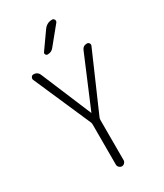

<svg xmlns="http://www.w3.org/2000/svg" viewBox="-233 -1043 965 1132"><g transform="rotate(-30 250.0 -477.5)"><path d="M217.8 -315.4 47.9 -704.1Q44.9 -712.9 50.3 -721.7Q55.7 -730.5 65.4 -730.5Q93.8 -730.5 104.5 -704.1L247.1 -364.3Q247.1 -363.3 248 -363.3Q249 -363.3 249 -364.3L392.6 -705.1Q402.3 -730.5 429.7 -730.5Q439.5 -730.5 444.8 -722.2Q450.2 -713.9 446.3 -705.1L276.4 -315.4Q273.4 -308.6 273.4 -298.8V-26.4Q273.4 -16.6 265.6 -8.3Q257.8 0 247.6 0Q237.3 0 229 -7.8Q220.7 -15.6 220.7 -26.4V-298.8Q220.7 -308.6 217.8 -315.4ZM264.6 -924.8Q286.1 -955.1 322.3 -955.1Q333 -955.1 337.4 -944.8Q341.8 -934.6 335 -926.8L239.3 -809.6Q224.6 -790 197.3 -790Q189.5 -790 185.1 -797.4Q180.7 -804.7 184.6 -811.5Z"/></g></svg>

Font: Rounded-X Mgen+ 1mn light
Style: Regular
Weight: 200
Designer: [Source Han Sans]
Ryoko NISHIZUKA  (kana & ideographs); Paul D. Hunt (Latin, Greek & Cyrillic); Wenlong ZHANG  (bopomofo
Version: Version 1.059.20150602